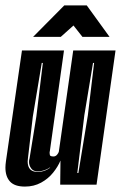

<svg xmlns="http://www.w3.org/2000/svg" viewBox="-20 -681 446 708"><path d="M72 7Q34 7 17 -11.5Q0 -30 0 -63Q0 -68 0.5 -74Q1 -80 2 -87L61 -495H216L164 -125Q163 -122 163 -120Q163 -118 163 -116Q163 -108 166.5 -106Q170 -104 177 -104Q185 -104 190.5 -110.5Q196 -117 197 -122L250 -495H406L336 0H202L203 -89Q194 -67 176 -44.5Q158 -22 131.5 -7.5Q105 7 72 7ZM119 -47Q144 -47 164 -62L165 -64Q143 -49 119 -49Q103 -49 95 -60Q87 -71 87 -84Q87 -88 87.5 -91Q88 -94 89 -97L114 -251L138 -449H134L101 -251L83 -97Q83 -94 82.5 -91Q82 -88 82 -86Q82 -47 119 -47ZM265 -43H269L304 -256L327 -449H323L291 -256ZM102 -545 217 -661H300L384 -545H284L251 -587L204 -545Z"/></svg>

Font: Alumni Sans Inline One
Style: Italic
Weight: 400
Italic angle: -8°
Designer: Robert E. Leuschke
Foundry: Robert E. Leuschke
Version: Version 1.100; ttfautohint (v1.8.3)